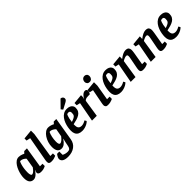

<svg xmlns="http://www.w3.org/2000/svg" viewBox="282 -2167 3763 3763"><g transform="rotate(-45 2163.5 -285.5)"><path d="M142.3 11.4Q87.3 11.4 56.1 -27.2Q24.9 -65.8 24.9 -150Q24.9 -188.8 34.4 -236.8Q43.8 -284.9 62.3 -333.4Q80.8 -381.9 107.7 -422.5Q134.6 -463.1 169 -488Q203.5 -513 244.8 -513Q269 -513 291.7 -508Q314.3 -502.9 334.2 -495Q354 -487.1 369.4 -478.9L404.8 -517H481L412.3 -87.7H483V-26.2Q481 -24.2 465.4 -16.3Q449.8 -8.4 422.2 -1Q394.5 6.4 353.3 6.4Q315.1 6.4 295.7 -7.2Q276.3 -20.7 276.3 -45.2Q276.3 -59.6 281.2 -73.5Q286.1 -87.4 295.7 -101.6L292.7 -103.6Q274 -75.1 250.1 -48.6Q226.2 -22.1 199 -5.4Q171.8 11.4 142.3 11.4ZM189.3 -82.7Q209.4 -82.7 229.5 -97.3Q249.7 -111.8 267.6 -132.9Q285.4 -154 299.4 -173.4L332.8 -376.5Q313.3 -401.5 282.3 -418Q251.3 -434.4 222.7 -434.4Q216.1 -434.4 211.8 -433.2Q207.4 -431.9 204 -429.8Q189.9 -400.3 178.7 -359.4Q167.5 -318.6 161.4 -271Q155.3 -223.4 155.3 -171Q155.3 -131.4 164.3 -107Q173.2 -82.7 189.3 -82.7Z M642.1 6.9Q609.1 6.9 593.6 -1.8Q578 -10.5 573.6 -24.3Q569.3 -38 569.3 -50.7Q569.3 -69.2 571.6 -84.9Q574 -100.6 575.8 -110.9L666.7 -612.7L584 -630.3V-688.2L781.9 -707.2V-612.7L699.2 -87H770.8V-24.6Q768 -22.9 751.4 -15Q734.8 -7.1 707.1 -0.1Q679.4 6.9 642.1 6.9Z M936.8 172.1Q858.4 172.1 817.1 146.3Q775.8 120.6 775.8 72.1Q775.8 61.6 781.9 45.4Q788 29.2 797 13.4Q805.9 -2.4 814.8 -13.2Q823.7 -24.1 829 -24H885.3V66.3Q904.8 79.3 936.8 87.7Q968.8 96 998.1 96Q1036 96 1055.3 78.9Q1074.6 61.9 1082.6 20.2Q1092.2 -29.7 1098.8 -61.4Q1105.4 -93.1 1110.4 -112Q1115.5 -130.8 1119.9 -142L1116.1 -144.8Q1075.8 -85.5 1038.5 -58.7Q1001.1 -32 960.4 -32Q903 -32 874.2 -71.7Q845.4 -111.4 845.4 -189.8Q845.4 -250.7 863.6 -308.6Q881.8 -366.5 912.8 -412.8Q943.8 -459.1 982.2 -486.1Q1020.6 -513 1062 -513Q1091 -513 1124.1 -504.1Q1157.2 -495.2 1188.7 -478.1L1222.6 -517H1294.2L1214.1 -34.8Q1198.5 62 1124.3 117Q1050.1 172.1 936.8 172.1ZM1009.9 -122.8Q1031.9 -122.8 1061.6 -145.7Q1091.2 -168.6 1122.8 -210.9L1152.3 -375.9Q1123.8 -405.3 1093.4 -419.3Q1062.9 -433.3 1042.2 -433.3Q1032.1 -433.3 1028.2 -432.5Q1024.3 -431.7 1020.7 -428.6Q1011.6 -410.5 1003.4 -385.4Q995.2 -360.3 989.1 -331Q982.9 -301.7 979.1 -270Q975.4 -238.4 975.4 -207Q975.4 -161.4 985.2 -142.1Q995.1 -122.8 1009.9 -122.8Z M1494.9 9.8Q1441.7 9.8 1406.1 -8Q1370.4 -25.9 1352.2 -61.4Q1333.9 -97 1333.9 -150.1Q1333.9 -193.4 1342.4 -242.6Q1350.9 -291.8 1369.2 -339.8Q1387.5 -387.8 1416.6 -426.9Q1445.6 -466 1485.5 -489.5Q1525.3 -513 1578.1 -513Q1625.7 -513 1657.1 -497.9Q1688.5 -482.8 1704 -458.4Q1719.5 -434.1 1719.5 -406.2Q1719.5 -355.1 1699.9 -320.3Q1680.2 -285.6 1644.6 -263.9Q1609 -242.1 1562.8 -228.5Q1516.6 -214.8 1462.8 -204V-169Q1462.8 -133.1 1473.8 -111.2Q1484.8 -89.3 1505.4 -79.4Q1526 -69.6 1553.8 -69.6Q1579.2 -69.6 1608.7 -79.9Q1638.2 -90.3 1665.5 -107.6L1688.3 -68.8Q1668.3 -46 1636 -28.1Q1603.6 -10.2 1566.7 -0.2Q1529.7 9.8 1494.9 9.8ZM1469.7 -260.3Q1513.4 -274.3 1539.2 -287.6Q1564.9 -300.8 1577 -315.4Q1589.1 -329.9 1592.6 -347.7Q1596.1 -365.5 1596.1 -388.3Q1596.1 -407.2 1590.6 -418.4Q1585 -429.5 1575.3 -434.9Q1565.6 -440.3 1551.1 -440.3Q1537.8 -440.3 1526.8 -437.2Q1515.8 -434.1 1511.6 -430.8Q1506.4 -421.9 1497.5 -398.4Q1488.7 -375 1480.9 -339.9Q1473.1 -304.8 1469.7 -260.3ZM1520.6 -550.8 1488.5 -591 1637.3 -742.8Q1671.7 -738.3 1685.7 -720.7Q1699.7 -703 1699.7 -681.8Q1699.7 -663.3 1688.7 -649.8Q1677.8 -636.3 1658.5 -624.5Q1639.2 -612.8 1613.4 -599.9Z M1767 0 1843.2 -407.8 1767.9 -424.8V-485.6L1966.9 -504.6V-457Q1966.9 -446.4 1963.9 -434Q1960.9 -421.6 1956.9 -412H1960.9Q1969.9 -433 1988 -456.5Q2006.1 -480 2030.1 -496.5Q2054.2 -513 2077.7 -513Q2103.5 -513 2114.7 -501.1Q2125.8 -489.1 2125.8 -465.7Q2125.8 -446.6 2117.8 -425.6Q2109.8 -404.5 2098.1 -394.2H2053Q2024.5 -394.2 2006.3 -390.3Q1988.1 -386.3 1976.7 -378.8Q1965.3 -371.3 1955.3 -360.7L1899.7 0Z M2203.6 6.4Q2167.3 6.4 2153 -12.8Q2138.7 -31.9 2138.7 -52.3Q2138.7 -66.7 2141.6 -84.2Q2144.4 -101.8 2146.2 -112.3L2203.2 -407.8L2127.9 -424V-485.6L2326.1 -504.6V-407.9L2271.6 -87.7H2343.2V-26.2Q2340.4 -24.2 2323.1 -16.3Q2305.8 -8.4 2276 -1Q2246.2 6.4 2203.6 6.4ZM2268.7 -566.3Q2237.9 -566.3 2218.8 -586.7Q2199.7 -607.2 2199.7 -636.3Q2199.7 -657.4 2208.4 -677.9Q2217.2 -698.4 2235.4 -711.5Q2253.5 -724.7 2281.2 -724.7Q2310.3 -724.7 2330.5 -705.4Q2350.7 -686.1 2350.7 -652.1Q2350.7 -620.6 2330.5 -593.5Q2310.3 -566.3 2268.7 -566.3Z M2567.9 9.8Q2514.7 9.8 2479.1 -8Q2443.4 -25.9 2425.2 -61.4Q2406.9 -97 2406.9 -150.1Q2406.9 -193.4 2415.4 -242.6Q2423.9 -291.8 2442.2 -339.8Q2460.5 -387.8 2489.6 -426.9Q2518.6 -466 2558.5 -489.5Q2598.3 -513 2651.1 -513Q2698.7 -513 2730.1 -497.9Q2761.5 -482.8 2777 -458.4Q2792.5 -434.1 2792.5 -406.2Q2792.5 -355.1 2772.9 -320.3Q2753.2 -285.6 2717.6 -263.9Q2682 -242.1 2635.8 -228.5Q2589.6 -214.8 2535.8 -204V-169Q2535.8 -133.1 2546.8 -111.2Q2557.8 -89.3 2578.4 -79.4Q2599 -69.6 2626.8 -69.6Q2652.2 -69.6 2681.7 -79.9Q2711.2 -90.3 2738.5 -107.6L2761.3 -68.8Q2741.3 -46 2709 -28.1Q2676.6 -10.2 2639.7 -0.2Q2602.7 9.8 2567.9 9.8ZM2542.7 -260.3Q2586.4 -274.3 2612.2 -287.6Q2637.9 -300.8 2650 -315.4Q2662.1 -329.9 2665.6 -347.7Q2669.1 -365.5 2669.1 -388.3Q2669.1 -407.2 2663.6 -418.4Q2658 -429.5 2648.3 -434.9Q2638.6 -440.3 2624.1 -440.3Q2610.8 -440.3 2599.8 -437.2Q2588.8 -434.1 2584.6 -430.8Q2579.4 -421.9 2570.5 -398.4Q2561.7 -375 2553.9 -339.9Q2546.1 -304.8 2542.7 -260.3Z M3186 6.4Q3153.1 6.4 3137.7 -2.9Q3122.3 -12.1 3117.8 -25.4Q3113.3 -38.8 3113.3 -52.3Q3113.3 -68.4 3115.6 -84.9Q3118 -101.4 3119.8 -111.7L3162.6 -334.2Q3165.3 -346.7 3166.8 -360.4Q3168.3 -374.1 3168.3 -390Q3168.3 -404.3 3161.1 -413.8Q3153.8 -423.3 3137.7 -423.3Q3117.2 -423.3 3094.8 -415.1Q3072.5 -407 3055.7 -397.7Q3039 -388.5 3032.9 -383.8L2973.3 0H2840.3L2916.2 -407.8L2840.9 -424.8V-485.6L3039.9 -504.6L3037.8 -436.4H3039.3Q3061 -453.2 3082.4 -467.2Q3103.9 -481.2 3124.2 -491.5Q3144.6 -501.9 3164.8 -507.4Q3185 -513 3204.3 -513Q3257 -513 3276.5 -488.6Q3296 -464.3 3296 -430.2Q3296 -418.6 3294.3 -400Q3292.5 -381.4 3290.1 -364.2Q3287.7 -347.1 3285.7 -336.9L3243 -87.7H3314.3V-26.2Q3312.3 -24.2 3296.1 -16.3Q3280 -8.4 3252 -1Q3224.1 6.4 3186 6.4Z M3743 6.4Q3710.1 6.4 3694.7 -2.9Q3679.3 -12.1 3674.8 -25.4Q3670.3 -38.8 3670.3 -52.3Q3670.3 -68.4 3672.6 -84.9Q3675 -101.4 3676.8 -111.7L3719.6 -334.2Q3722.3 -346.7 3723.8 -360.4Q3725.3 -374.1 3725.3 -390Q3725.3 -404.3 3718.1 -413.8Q3710.8 -423.3 3694.7 -423.3Q3674.2 -423.3 3651.8 -415.1Q3629.5 -407 3612.7 -397.7Q3596 -388.5 3589.9 -383.8L3530.3 0H3397.3L3473.2 -407.8L3397.9 -424.8V-485.6L3596.9 -504.6L3594.8 -436.4H3596.3Q3618 -453.2 3639.4 -467.2Q3660.9 -481.2 3681.2 -491.5Q3701.6 -501.9 3721.8 -507.4Q3742 -513 3761.3 -513Q3814 -513 3833.5 -488.6Q3853 -464.3 3853 -430.2Q3853 -418.6 3851.3 -400Q3849.5 -381.4 3847.1 -364.2Q3844.7 -347.1 3842.7 -336.9L3800 -87.7H3871.3V-26.2Q3869.3 -24.2 3853.1 -16.3Q3837 -8.4 3809 -1Q3781.1 6.4 3743 6.4Z M4095.9 9.8Q4042.7 9.8 4007.1 -8Q3971.4 -25.9 3953.2 -61.4Q3934.9 -97 3934.9 -150.1Q3934.9 -193.4 3943.4 -242.6Q3951.9 -291.8 3970.2 -339.8Q3988.5 -387.8 4017.6 -426.9Q4046.6 -466 4086.5 -489.5Q4126.3 -513 4179.1 -513Q4226.7 -513 4258.1 -497.9Q4289.5 -482.8 4305 -458.4Q4320.5 -434.1 4320.5 -406.2Q4320.5 -355.1 4300.9 -320.3Q4281.2 -285.6 4245.6 -263.9Q4210 -242.1 4163.8 -228.5Q4117.6 -214.8 4063.8 -204V-169Q4063.8 -133.1 4074.8 -111.2Q4085.8 -89.3 4106.4 -79.4Q4127 -69.6 4154.8 -69.6Q4180.2 -69.6 4209.7 -79.9Q4239.2 -90.3 4266.5 -107.6L4289.3 -68.8Q4269.3 -46 4237 -28.1Q4204.6 -10.2 4167.7 -0.2Q4130.7 9.8 4095.9 9.8ZM4070.7 -260.3Q4114.4 -274.3 4140.2 -287.6Q4165.9 -300.8 4178 -315.4Q4190.1 -329.9 4193.6 -347.7Q4197.1 -365.5 4197.1 -388.3Q4197.1 -407.2 4191.6 -418.4Q4186 -429.5 4176.3 -434.9Q4166.6 -440.3 4152.1 -440.3Q4138.8 -440.3 4127.8 -437.2Q4116.8 -434.1 4112.6 -430.8Q4107.4 -421.9 4098.5 -398.4Q4089.7 -375 4081.9 -339.9Q4074.1 -304.8 4070.7 -260.3Z"/></g></svg>

Font: Faustina Light
Style: Italic
Weight: 300
Italic angle: -8°
Designer: Alfonso Garcia
Foundry: http://www.omnibus-type.com
Version: Version 1.200